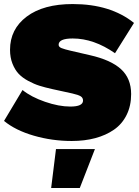

<svg xmlns="http://www.w3.org/2000/svg" viewBox="-22 -690 690 953"><path d="M338.9 -669.9Q526.4 -669.9 643.1 -576.2L548.8 -425.8Q443.8 -499 338.9 -499Q269 -499 269 -467.8Q269 -457 283.4 -451.2Q297.9 -445.3 331.5 -437.5Q333 -437 334 -437L424.8 -416Q528.3 -392.6 578.6 -346.7Q628.9 -300.8 628.9 -223.1Q628.9 -164.6 606.4 -119.4Q584 -74.2 543.9 -46.4Q503.9 -18.6 450.9 -4.4Q397.9 9.8 334 9.8Q236.8 9.8 145.8 -16.6Q54.7 -43 -2 -89.8L89.8 -243.2Q132.8 -208.5 201.4 -184.8Q270 -161.1 327.1 -161.1Q390.1 -161.1 390.1 -190.9Q390.1 -204.6 378.7 -211.9Q367.2 -219.2 336.9 -226.1L236.8 -248Q201.2 -255.9 174.1 -264.4Q147 -272.9 117.9 -288.6Q88.9 -304.2 70.3 -324Q51.8 -343.8 39.8 -374.3Q27.8 -404.8 27.8 -442.9Q27.8 -545.4 110.6 -607.7Q193.4 -669.9 338.9 -669.9ZM449.2 49.8 374 243.2H231.9L255.9 49.8Z"/></svg>

Font: Work Sans Black
Style: Regular
Weight: 900
Designer: Wei Huang
Foundry: Wei Huang
Version: Version 2.012